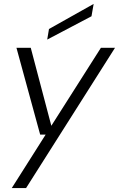

<svg xmlns="http://www.w3.org/2000/svg" viewBox="-20 -740 607 980"><path d="M40 220 213 -53H185L64 -496H137L242 -98L495 -496H567L113 220ZM221 -538 230 -592 458 -720 447 -657Z"/></svg>

Font: DM Sans 24pt Light
Style: Italic
Weight: 300
Italic angle: -10°
Designer: Colophon Foundry, Jonny Pinhorn
Foundry: Colophon Foundry
Version: Version 4.004;gftools[0.9.30]